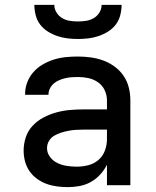

<svg xmlns="http://www.w3.org/2000/svg" viewBox="-20 -760 640 788"><path d="M258 8Q236 8 213.5 5Q191 2 170.5 -5.5Q150 -13 131.5 -26.5Q113 -40 100.5 -58.5Q88 -77 82.5 -98.5Q77 -120 77 -142Q77 -170 86 -197Q95 -224 114.5 -244.5Q134 -265 159 -278Q184 -291 211 -298.5Q238 -306 266 -308.5Q294 -311 321 -311H419V-348Q419 -370 409.5 -390Q400 -410 382 -422.5Q364 -435 342.5 -439.5Q321 -444 299 -444Q286 -444 273 -443Q260 -442 247.5 -439Q235 -436 223 -431Q211 -426 201 -417.5Q191 -409 185 -397Q179 -385 179 -372V-371H83V-374Q83 -399 92 -422.5Q101 -446 117.5 -464.5Q134 -483 155.5 -495.5Q177 -508 201 -515.5Q225 -523 249.5 -525.5Q274 -528 299 -528Q325 -528 351.5 -524.5Q378 -521 403 -512Q428 -503 450 -487Q472 -471 487 -449Q502 -427 508.5 -401Q515 -375 515 -348V0H419V-84Q408 -62 391 -43.5Q374 -25 352.5 -13Q331 -1 306.5 3.5Q282 8 258 8ZM295 -76Q319 -76 342.5 -82Q366 -88 384 -103.5Q402 -119 410.5 -142Q419 -165 419 -189V-228H321Q306 -228 290.5 -227Q275 -226 260 -223Q245 -220 230.5 -215.5Q216 -211 202.5 -203Q189 -195 181 -181.5Q173 -168 173 -152Q173 -132 185.5 -115.5Q198 -99 216.5 -90.5Q235 -82 255 -79Q275 -76 295 -76ZM300 -600Q279 -600 257.5 -602.5Q236 -605 215.5 -612Q195 -619 176.5 -630.5Q158 -642 145 -659Q132 -676 126.5 -697.5Q121 -719 121 -740H203Q203 -723 212 -708.5Q221 -694 235.5 -685.5Q250 -677 266.5 -674.5Q283 -672 300 -672Q317 -672 333.5 -674.5Q350 -677 364.5 -685.5Q379 -694 388 -708.5Q397 -723 397 -740H479Q479 -719 473.5 -697.5Q468 -676 455 -659Q442 -642 423.5 -630.5Q405 -619 384.5 -612Q364 -605 342.5 -602.5Q321 -600 300 -600Z"/></svg>

Font: Iosevka Fixed Curly Md Ex
Style: Regular
Weight: 500
Width: 7
Monospace: yes
Designer: Belleve Invis
Foundry: Belleve Invis
Version: Version 30.1.2